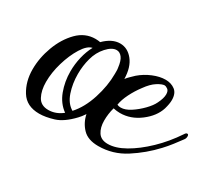

<svg xmlns="http://www.w3.org/2000/svg" viewBox="-73 -477 732 642"><g transform="rotate(30 293.5 -156.5)"><path d="M119 13Q70 13 48 -22.5Q26 -58 26 -105Q26 -149 42.5 -193.5Q59 -238 88.5 -268Q118 -298 158 -298Q160 -298 167 -297.5Q174 -297 176 -296Q206 -326 237 -326Q266 -326 286.5 -300.5Q307 -275 308 -230Q314 -238 321 -244.5Q328 -251 335 -258Q356 -276 381.5 -286.5Q407 -297 429 -297Q451 -297 466 -285.5Q481 -274 481 -248Q481 -234 475 -213Q464 -178 428.5 -151Q393 -124 352 -124Q340 -124 326 -127Q319 -102 319 -76Q319 -49 330.5 -31.5Q342 -14 368 -14Q398 -14 434 -34.5Q470 -55 506.5 -90Q543 -125 573 -170Q577 -177 582 -177Q587 -177 587 -169Q587 -161 582 -155Q571 -140 559 -124.5Q547 -109 533 -94Q495 -53 447.5 -22.5Q400 8 344 8Q304 8 283.5 -13.5Q263 -35 257 -65Q247 -50 239 -42Q205 -6 174 3.5Q143 13 119 13ZM211 -51Q240 -83 256 -133Q272 -183 272 -229Q272 -235 272 -241Q272 -247 271 -252Q268 -278 259 -289.5Q250 -301 238 -301Q220 -301 200.5 -279.5Q181 -258 173 -228Q165 -199 165 -167Q165 -130 176 -97.5Q187 -65 211 -51ZM345 -141Q362 -141 382 -154Q402 -167 419.5 -185Q437 -203 444 -218Q455 -240 455 -255Q455 -269 447.5 -274Q440 -279 436 -279Q426 -279 408.5 -268Q391 -257 374 -233Q358 -212 346 -188Q334 -164 331 -144Q337 -141 345 -141ZM139 -13Q168 -13 193 -33Q165 -53 152 -88Q139 -123 139 -162Q139 -190 145.5 -217.5Q152 -245 164 -267Q145 -263 127 -234Q109 -205 97.5 -166Q86 -127 86 -91Q86 -58 98 -35.5Q110 -13 139 -13Z"/></g></svg>

Font: Gwendolyn
Style: Bold
Weight: 700
Designer: Robert E. Leuschke
Foundry: Robert E. Leuschke
Version: Version 1.010; ttfautohint (v1.8.3)